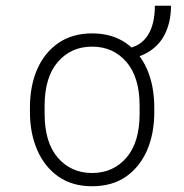

<svg xmlns="http://www.w3.org/2000/svg" viewBox="-20 -637 640 667"><path d="M300 10Q231 10 183 -23.5Q135 -57 109.5 -115.5Q84 -174 84 -248V-263Q84 -339 109.5 -397Q135 -455 183.5 -488Q232 -521 300 -521Q369 -521 417.5 -487.5Q466 -454 491 -396Q516 -338 516 -263V-248Q516 -172 490.5 -114Q465 -56 417 -23Q369 10 300 10ZM300 -36Q373 -36 419 -89Q465 -142 465 -242V-269Q465 -369 419 -422Q373 -475 300 -475Q227 -475 181 -422Q135 -369 135 -269V-242Q135 -142 181 -89Q227 -36 300 -36ZM420 -430V-468Q469 -476 493.5 -514.5Q518 -553 518 -617H574Q574 -568 557.5 -528.5Q541 -489 507 -464Q473 -439 420 -430Z"/></svg>

Font: Chivo Mono Thin
Style: Regular
Weight: 250
Designer: Hector Gatti
Foundry: Omnibus-Type
Version: Version 1.008